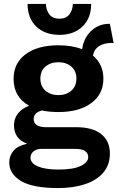

<svg xmlns="http://www.w3.org/2000/svg" viewBox="-20 -740 597 975"><path d="M443 -720Q443 -648 399 -605.5Q355 -563 282 -563Q208 -563 164 -605.5Q120 -648 120 -720H213Q214 -688 231 -666.5Q248 -645 282 -645Q315 -645 332 -666.5Q349 -688 350 -720ZM369 -94Q450 -94 494 -59Q538 -24 538 39Q538 97 505 136Q472 175 412.5 195Q353 215 275 215Q146 215 86.5 179Q27 143 27 85Q27 51 48.5 25.5Q70 0 118 -10Q51 -35 51 -104Q51 -138 71.5 -164Q92 -190 128 -203Q49 -247 49 -340Q49 -419 110 -464.5Q171 -510 277 -510Q346 -510 397 -490Q405 -547 443 -583Q481 -619 535 -619H538L557 -521Q554 -522 548 -522Q509 -522 483.5 -506Q458 -490 452 -458Q505 -413 505 -340Q505 -262 443.5 -216.5Q382 -171 277 -171Q231 -171 193 -179Q170 -173 160.5 -161.5Q151 -150 151 -136Q151 -94 215 -94ZM277 -424Q237 -424 211 -402Q185 -380 185 -341Q185 -302 211 -279.5Q237 -257 277 -257Q316 -257 342 -279.5Q368 -302 368 -341Q368 -380 342 -402Q316 -424 277 -424ZM276 121Q353 121 390.5 102.5Q428 84 428 58Q428 39 413 27.5Q398 16 359 16H190Q166 16 150.5 28.5Q135 41 135 61Q135 89 172.5 105Q210 121 276 121Z"/></svg>

Font: Work Sans SemiBold
Style: Regular
Weight: 600
Designer: Wei Huang
Foundry: Wei Huang
Version: Version 2.010; ttfautohint (v1.8.3)